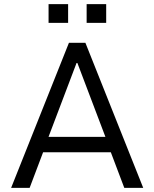

<svg xmlns="http://www.w3.org/2000/svg" viewBox="-20 -913 750 933"><path d="M34 0 315 -705H395L676 0H584L508 -201L549 -173H161L200 -201L124 0ZM352 -607 209 -230 189 -248H521L499 -230L356 -607ZM401 -802V-893H496V-802ZM216 -802V-893H311V-802Z"/></svg>

Font: Nunito Sans 7pt SemiCondensed
Style: Regular
Weight: 400
Width: 4
Designer: Vernon Adams
Foundry: Vernon Adams
Version: Version 3.101;gftools[0.9.27]